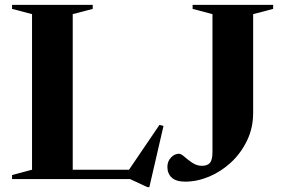

<svg xmlns="http://www.w3.org/2000/svg" viewBox="-20 -735 1156 788"><path d="M593 33H584.5L514 0H29.5V-16.5L111.5 -38.5V-677L29.5 -698.5V-715H360.5V-698.5L278.5 -677V-38.5H509.5L634.5 -222.5L651 -218ZM1019 -272Q1019 -210.5 994.2 -158.8Q969.5 -107 928.8 -69Q888 -31 838.5 -10.2Q789 10.5 740 10.5Q703 10.5 685 -6Q667 -22.5 667 -50Q667 -73 681.8 -88.5Q696.5 -104 714.5 -104Q723 -104 736.8 -91.8Q750.5 -79.5 769 -67Q787.5 -54.5 809.5 -54.5Q831 -54.5 841.5 -66.5Q852 -78.5 852 -111V-677L770.5 -698.5V-715H1101V-698.5L1019 -677Z"/></svg>

Font: Newsreader Display SemiBold
Style: Regular
Weight: 600
Designer: Hugues Gentile
Foundry: Production Type
Version: Version 1.001